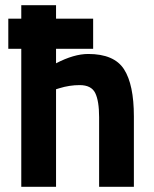

<svg xmlns="http://www.w3.org/2000/svg" viewBox="-20 -720 593 740"><path d="M12 -532V-648H62V-700H196V-648H339V-532H196V-476Q265 -512 320 -512Q420 -512 458 -453Q496 -394 496 -271V0H362V-268Q362 -331 347 -361.5Q332 -392 287 -392Q248 -392 209 -380L196 -376V0H62V-532Z"/></svg>

Font: Titillium Web[RUS by Daymarius]
Style: Bold
Weight: 700
Designer: Cyrillization by Daymarius
Foundry: Cyrillization by Daymarius
Version: Version 1.002 September 11, 2018